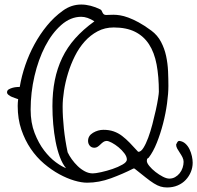

<svg xmlns="http://www.w3.org/2000/svg" viewBox="-20 -745 869 846"><path d="M570 -3Q569 -3 569 -2.5Q569 -2 568 -2H567Q522 21 469 40.5Q416 60 364 60Q339 60 307 50.5Q275 41 241 22.5Q207 4 174 -24Q141 -52 115.5 -89.5Q90 -127 74 -174Q58 -221 58 -278Q58 -285 58.5 -292.5Q59 -300 60 -308Q58 -309 50 -311.5Q42 -314 33.5 -317.5Q25 -321 18 -326.5Q11 -332 11 -338Q11 -347 19 -351.5Q27 -356 36.5 -358.5Q46 -361 55 -361.5Q64 -362 67 -362Q75 -410 91.5 -458Q108 -506 132 -550Q156 -594 187 -632Q218 -670 257 -698Q294 -725 338 -725Q358 -725 379.5 -719.5Q401 -714 421 -704Q426 -702 428 -697.5Q430 -693 432 -689Q434 -685 437.5 -682Q441 -679 448 -679Q453 -679 461 -679.5Q469 -680 480 -680Q493 -680 509 -677.5Q525 -675 545.5 -667.5Q566 -660 591 -646.5Q616 -633 647 -610Q674 -590 689.5 -560.5Q705 -531 712 -498Q719 -465 720.5 -431Q722 -397 722 -367Q722 -333 716 -289Q710 -245 698.5 -200.5Q687 -156 671 -116Q655 -76 635 -50Q629 -47 628 -44Q627 -41 627 -36Q627 -27 638 -13.5Q649 0 665 12.5Q681 25 697.5 33.5Q714 42 726 42Q740 42 751.5 35.5Q763 29 771.5 18.5Q780 8 784.5 -5.5Q789 -19 789 -32Q789 -42 784 -52Q779 -62 772.5 -71.5Q766 -81 761 -90Q756 -99 756 -108Q756 -109 760.5 -117Q765 -125 771 -124Q786 -122 797 -112Q808 -102 815 -87.5Q822 -73 825.5 -57Q829 -41 829 -28Q829 -7 821 12.5Q813 32 798.5 47.5Q784 63 763 72Q742 81 716 81Q701 81 687.5 77Q674 73 658 63Q642 53 622 37Q602 21 573 -2H572Q571 -2 570 -3ZM278 -74Q285 -59 296.5 -43Q308 -27 322.5 -13Q337 1 354 10Q371 19 389 19Q401 19 426 13.5Q451 8 476 -0.5Q501 -9 520 -20Q539 -31 539 -42Q539 -55 528 -69.5Q517 -84 502.5 -96Q488 -108 473 -116Q458 -124 450 -124Q442 -124 435.5 -119.5Q429 -115 423 -109Q417 -103 410.5 -98.5Q404 -94 396 -94Q383 -94 375.5 -103Q368 -112 368 -124Q368 -147 390 -160Q412 -173 436 -173Q461 -173 481 -166Q501 -159 518 -146Q535 -133 551.5 -116Q568 -99 587 -78Q587 -77 588 -77Q589 -76 590 -76Q601 -76 612 -93.5Q623 -111 633 -138Q643 -165 651.5 -197.5Q660 -230 666.5 -259.5Q673 -289 676.5 -311.5Q680 -334 680 -341Q680 -408 670 -461Q660 -514 636.5 -550Q613 -586 575 -605Q537 -624 481 -624Q442 -624 410 -607Q378 -590 353 -562Q328 -534 310 -498Q292 -462 280 -423Q268 -384 262 -345.5Q256 -307 256 -275Q256 -230 261.5 -178Q267 -126 278 -74ZM115 -262Q115 -204 132.5 -159Q150 -114 174.5 -82Q199 -50 225.5 -30.5Q252 -11 271 -4Q255 -23 243.5 -54Q232 -85 225 -121.5Q218 -158 214.5 -198Q211 -238 211 -277Q211 -339 221.5 -391.5Q232 -444 254 -490Q276 -536 311 -575.5Q346 -615 396 -651Q365 -671 338 -671Q291 -671 250 -635Q209 -599 179 -541Q149 -483 132 -410Q115 -337 115 -262Z"/></svg>

Font: Miltonian
Style: Regular
Weight: 400
Designer: Pablo Impallari
Foundry: Pablo Impallari
Version: Version 1.008